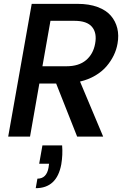

<svg xmlns="http://www.w3.org/2000/svg" viewBox="-20 -715 672 1005"><path d="M202.1 45.9H305.2Q309.1 95.7 300.8 145Q277.8 270 167 270L175.8 220.2Q223.6 220.2 233.9 163.1L236.8 142.1H185.1ZM137.2 0H22.9L146 -694.8H386.2Q446.3 -694.8 491 -678.2Q535.6 -661.6 560.3 -632.8Q585 -604 594 -566.9Q603 -529.8 595.2 -486.8Q589.8 -455.1 575.4 -425.3Q561 -395.5 537.8 -368.2Q514.6 -340.8 478.8 -319.6Q442.9 -298.3 398.9 -288.1L520 0H383.8L273.9 -277.8H186ZM478 -486.8Q488.3 -542.5 461.7 -574.2Q435.1 -606 370.1 -606H244.1L202.1 -368.2H328.1Q392.6 -368.2 430.4 -400.1Q468.3 -432.1 478 -486.8Z"/></svg>

Font: Poppins Medium
Style: Italic
Weight: 500
Italic angle: -10°
Designer: Ninad Kale (Devanagari), Jonny Pinhorn (Latin)
Foundry: Indian Type Foundry
Version: Version 3.200;PS 1.000;hotconv 16.6.54;makeotf.lib2.5.65590